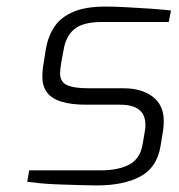

<svg xmlns="http://www.w3.org/2000/svg" viewBox="-20 -559 545 585"><path d="M275 6Q254 6 224 5Q194 4 162 3Q130 2 103.5 -0.5Q77 -3 63 -5L69 -40H287Q341 -40 374.5 -58Q408 -76 415 -122L422 -163Q423 -168 423 -171.5Q423 -175 423 -179Q423 -240 346 -240H242Q198 -240 168 -249Q138 -258 123.5 -277Q109 -296 109 -326Q109 -335 110 -345.5Q111 -356 113 -367L120 -411Q127 -450 146.5 -478.5Q166 -507 203.5 -523Q241 -539 302 -539Q328 -539 365.5 -537Q403 -535 440 -532.5Q477 -530 501 -527L494 -492H291Q234 -492 207.5 -471Q181 -450 174 -408L167 -371Q165 -358 164 -350Q163 -342 163 -336Q163 -310 183.5 -300Q204 -290 252 -290H357Q411 -290 445 -264.5Q479 -239 479 -190Q479 -183 478.5 -176Q478 -169 477 -162L469 -113Q458 -48 407 -21Q356 6 275 6Z"/></svg>

Font: Exo Thin Light
Style: Italic
Weight: 300
Italic angle: -9°
Version: Version 2.000